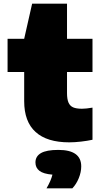

<svg xmlns="http://www.w3.org/2000/svg" viewBox="-20 -760 552 1040"><path d="M343 -370V-256Q343 -223 351 -204.5Q359 -186 376.2 -178.5Q393.5 -171 424 -171Q446.5 -171 481 -177V-3Q453.5 3 419 7Q384.5 11 355 11Q234.5 11 172.8 -45Q111 -101 111 -212V-370H21V-550H111L154 -740H343V-550H481V-370ZM420 141Q420 172 406.8 204.8Q393.5 237.5 372 260H232Q256.5 218 264 186Q215 182 193.5 165.2Q172 148.5 172 120Q172 86.5 202 69.2Q232 52 296 52Q420 52 420 141Z"/></svg>

Font: Encode Sans Expanded Black
Style: Regular
Weight: 900
Width: 7
Designer: Multiple Designers
Foundry: Impallari Type
Version: Version 2.000